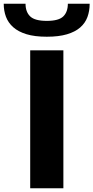

<svg xmlns="http://www.w3.org/2000/svg" viewBox="-85 -1010 501 1030"><path d="M77 -740H255V0H77ZM166 -813Q101 -813 57 -826.5Q13 -840 -14 -864Q-41 -888 -53 -920Q-65 -952 -65 -990H52Q52 -946 77 -922Q102 -898 166 -898Q230 -898 254.5 -922Q279 -946 279 -990H396Q396 -951 384 -918.5Q372 -886 345 -862.5Q318 -839 274 -826Q230 -813 166 -813Z"/></svg>

Font: Encode Sans Wide
Style: Bold
Weight: 700
Designer: Pablo Impallari, Andres Torresi
Foundry: Pablo Impallari, Andres Torresi
Version: Version 1.000; ttfautohint (v1.00) -l 8 -r 50 -G 200 -x 14 -